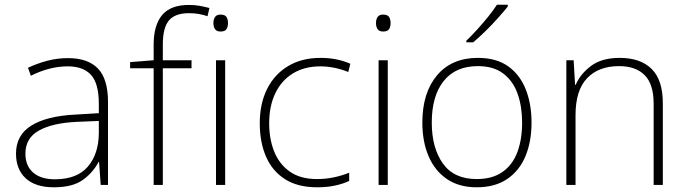

<svg xmlns="http://www.w3.org/2000/svg" viewBox="-20 -786 2920 816"><path d="M269 -539Q354 -539 396.5 -494.5Q439 -450 439 -353V0H408L401 -98H399Q375 -52 331.5 -21Q288 10 209 10Q131 10 89.5 -28Q48 -66 48 -133Q48 -212 113.5 -252.5Q179 -293 300 -299L400 -305V-345Q400 -431 367 -467.5Q334 -504 268 -504Q191 -504 111 -464L99 -498Q137 -516 180 -527.5Q223 -539 269 -539ZM304 -268Q202 -263 145 -231Q88 -199 88 -133Q88 -81 121 -52.5Q154 -24 213 -24Q307 -24 353 -77.5Q399 -131 400 -219V-272Z M794 -496H672V0H633V-496H533V-522L633 -530V-596Q633 -679 669 -722Q705 -765 783 -765Q809 -765 830 -761Q851 -757 870 -752L862 -717Q825 -730 783 -730Q724 -730 698 -699Q672 -668 672 -597V-530H794Z M917 -724Q936 -724 942.5 -714Q949 -704 949 -688Q949 -672 942.5 -662Q936 -652 917 -652Q901 -652 894 -662Q887 -672 887 -688Q887 -704 894 -714Q901 -724 917 -724ZM937 -530V0H898V-530Z M1328 10Q1246 10 1192 -24Q1138 -58 1111 -119.5Q1084 -181 1084 -262Q1084 -346 1115.5 -408.5Q1147 -471 1205 -505.5Q1263 -540 1342 -540Q1379 -540 1410.5 -533.5Q1442 -527 1469 -515L1460 -480Q1431 -492 1400.5 -498Q1370 -504 1342 -504Q1274 -504 1225 -474Q1176 -444 1150 -389.5Q1124 -335 1124 -262Q1124 -195 1145.5 -141.5Q1167 -88 1212 -56.5Q1257 -25 1327 -25Q1365 -25 1400 -32.5Q1435 -40 1464 -52V-17Q1439 -5 1404.5 2.5Q1370 10 1328 10Z M1608 -724Q1627 -724 1633.5 -714Q1640 -704 1640 -688Q1640 -672 1633.5 -662Q1627 -652 1608 -652Q1592 -652 1585 -662Q1578 -672 1578 -688Q1578 -704 1585 -714Q1592 -724 1608 -724ZM1628 -530V0H1589V-530Z M2239 -265Q2239 -185 2213.5 -123Q2188 -61 2136 -25.5Q2084 10 2006 10Q1931 10 1879.5 -25Q1828 -60 1801.5 -122Q1775 -184 1775 -265Q1775 -392 1837.5 -466Q1900 -540 2011 -540Q2090 -540 2140 -504Q2190 -468 2214.5 -406Q2239 -344 2239 -265ZM1815 -265Q1815 -158 1862 -91.5Q1909 -25 2006 -25Q2073 -25 2116 -55.5Q2159 -86 2179 -140Q2199 -194 2199 -265Q2199 -333 2180 -387Q2161 -441 2119.5 -473Q2078 -505 2011 -505Q1916 -505 1865.5 -441.5Q1815 -378 1815 -265ZM2138 -758Q2121 -737 2096.5 -709.5Q2072 -682 2044 -654.5Q2016 -627 1991 -606H1962V-613Q1983 -633 2008 -660.5Q2033 -688 2055.5 -716Q2078 -744 2092 -766H2138Z M2614 -540Q2702 -540 2749.5 -493Q2797 -446 2797 -347V0H2758V-345Q2758 -428 2720 -466.5Q2682 -505 2611 -505Q2524 -505 2475 -453.5Q2426 -402 2426 -297V0H2387V-530H2418L2424 -426H2427Q2446 -471 2491.5 -505.5Q2537 -540 2614 -540Z"/></svg>

Font: Noto Sans Kannada ExtraLight
Style: Regular
Weight: 200
Designer: Jelle Bosma - Monotype Design Team
Foundry: Monotype Imaging Inc.
Version: Version 2.005; ttfautohint (v1.8.4.7-5d5b)